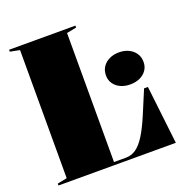

<svg xmlns="http://www.w3.org/2000/svg" viewBox="-127 -825 911 941"><g transform="rotate(-20 328.5 -354.0)"><path d="M20 0V-10L70 -20V-688L20 -698V-708H366V-698L315 -688V-15H377Q406 -15 430 -31.5Q454 -48 477 -84.5Q500 -121 525 -180L577 -304H597L632 0ZM521 -512Q549 -512 571 -501.5Q593 -491 606 -472Q619 -453 619 -427Q619 -402 606 -383.5Q593 -365 571 -355Q549 -345 521 -345Q493 -345 471 -355Q449 -365 436 -383.5Q423 -402 423 -427Q423 -453 436 -472Q449 -491 471 -501.5Q493 -512 521 -512Z"/></g></svg>

Font: Kalnia
Style: Bold
Weight: 700
Designer: Frida Medrano
Foundry: Frida Medrano
Version: Version 1.105